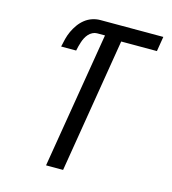

<svg xmlns="http://www.w3.org/2000/svg" viewBox="-109 -825 819 914"><g transform="rotate(15 300.0 -367.5)"><path d="M202 0 313 -670H274Q263 -670 252 -664.5Q241 -659 233 -650Q225 -641 219.5 -630.5Q214 -620 210.5 -609Q207 -598 204 -587Q201 -576 199 -565H125Q129 -585 134 -604.5Q139 -624 147.5 -642.5Q156 -661 168.5 -678.5Q181 -696 197.5 -709Q214 -722 233.5 -728.5Q253 -735 273 -735H583L571 -662H395L286 0Z"/></g></svg>

Font: Iosevka Extended Oblique
Style: Regular
Weight: 400
Width: 7
Italic angle: -9°
Monospace: yes
Designer: Belleve Invis
Foundry: Belleve Invis
Version: Version 32.0.1; ttfautohint (v1.8.4)